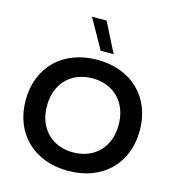

<svg xmlns="http://www.w3.org/2000/svg" viewBox="-136 -1077 1102 1203"><g transform="rotate(15 415.0 -476.0)"><path d="M415 10C637 10 785 -134 785 -350C785 -566 637 -710 415 -710C193 -710 45 -566 45 -350C45 -134 193 10 415 10ZM415 -110C276 -110 183 -206 183 -350C183 -494 276 -590 415 -590C555 -590 648 -494 648 -350C648 -206 555 -110 415 -110ZM419 -770H503L406 -962H311Z"/></g></svg>

Font: Goli SemiBold
Style: Regular
Weight: 600
Designer: jaikishan Patel
Foundry: MagicType
Version: Version 1.000;Glyphs 3.2 (3242)